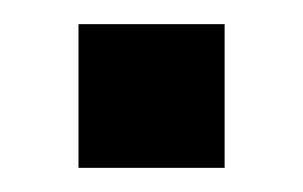

<svg xmlns="http://www.w3.org/2000/svg" viewBox="-20 -139 251 159"><path d="M166 0H45V-119H166Z"/></svg>

Font: Inria Sans
Style: Bold
Weight: 700
Designer: Black Foundry Team
Foundry: Black Foundry
Version: Version 1.2; ttfautohint (v1.8.3)